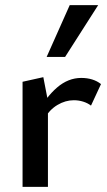

<svg xmlns="http://www.w3.org/2000/svg" viewBox="-20 -729 419 749"><path d="M68 0V-410L149 -428L167 -335V0ZM150 -263 127 -288Q159 -350 202.5 -387.5Q246 -425 297 -425Q320 -425 339.5 -419Q359 -413 374 -401L335 -317Q322 -327 304.5 -332.5Q287 -338 268 -338Q235 -338 204 -319.5Q173 -301 150 -263ZM162 -507 252 -709H363L234 -507Z"/></svg>

Font: Ysabeau Infant SemiBold
Style: Regular
Weight: 600
Designer: Christian Thalmann (Catharsis Fonts)
Version: Version 2.002; featfreeze: ss01,ss02,lnum